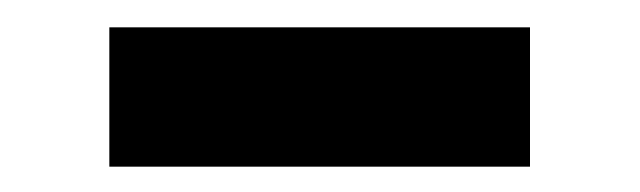

<svg xmlns="http://www.w3.org/2000/svg" viewBox="-20 -322 480 144"><path d="M62 -197V-301.5H377.5V-197Z"/></svg>

Font: Libre Caslon Text
Style: Regular
Weight: 400
Designer: Pablo Impallari, Rodrigo Fuenzalida, Katja Schimmel
Foundry: Pablo Impallari, Rodrigo Fuenzalida
Version: Version 2.000